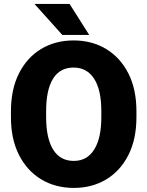

<svg xmlns="http://www.w3.org/2000/svg" viewBox="-20 -921 730 951"><path d="M655.8 -369.6V-340.8Q655.8 -231.9 616.2 -153.6Q576.7 -75.2 506.6 -32.7Q436.5 9.8 345.7 9.8Q254.4 9.8 184.1 -32.7Q113.8 -75.2 74 -153.6Q34.2 -231.9 34.2 -340.8V-369.6Q34.2 -478.5 73.7 -557.1Q113.3 -635.7 183.3 -678.2Q253.4 -720.7 344.7 -720.7Q435.5 -720.7 505.9 -678.2Q576.2 -635.7 616 -557.1Q655.8 -478.5 655.8 -369.6ZM481.9 -340.8V-370.6Q481.9 -476.1 446 -531.2Q410.2 -586.4 344.7 -586.4Q276.9 -586.4 242.7 -531.2Q208.5 -476.1 208.5 -370.6V-340.8Q208.5 -236.3 243.2 -180.2Q277.8 -124 345.7 -124Q411.1 -124 446.5 -180.2Q481.9 -236.3 481.9 -340.8ZM324.7 -901.4 421.9 -748H288.6L150.9 -901.4Z"/></svg>

Font: Vazirmatn RD Black
Style: Regular
Weight: 900
Designer: Saber Rastikerdar
Foundry: Saber Rastikerdar
Version: Version 32.102